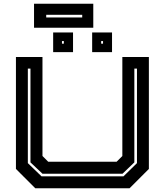

<svg xmlns="http://www.w3.org/2000/svg" viewBox="-20 -1004 879 1024"><path d="M168 0 65 -103V-700H206.5V-172L237 -141.5H602L632.5 -172V-700H774V-103L671 0ZM201.5 -63.5H638.5L710.5 -134V-638H696.5V-138L633.5 -77.5H206.5L142.5 -138V-638H128.5V-134ZM471.5 -726V-831H577.5V-726ZM263.5 -726V-831H369.5V-726ZM310.5 -771H320.5V-785H310.5ZM519.5 -771H529.5V-785H519.5ZM161.5 -856V-984H477.5V-856ZM226.5 -911H418.5V-925H226.5Z"/></svg>

Font: Tourney Expanded Regular
Style: Bold
Weight: 700
Width: 7
Designer: Tyler Finck
Foundry: Etcetera Type Co
Version: Version 1.010; ttfautohint (v1.8.3)